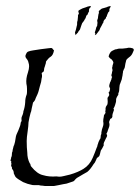

<svg xmlns="http://www.w3.org/2000/svg" viewBox="-20 -609 466 640"><path d="M141 11Q136 11 131.5 11Q127 11 123 10Q115 10 109 8H99Q96 8 92 8Q88 8 85 7Q73 5 57 -2Q39 -12 33 -18Q31 -20 29.5 -23.5Q28 -27 26 -31Q26 -40 21 -45Q19 -48 20 -49Q20 -52 18 -54Q16 -59 18 -61Q18 -62 18 -64Q18 -66 17 -68Q18 -70 17.5 -70.5Q17 -71 17 -72Q15 -72 15 -74L17 -82Q17 -86 19 -88Q19 -90 19.5 -93Q20 -96 20 -100Q22 -104 22 -107Q22 -110 23 -112Q24 -117 25 -120.5Q26 -124 27 -125Q28 -128 30 -136L33 -154Q34 -159 36.5 -164Q39 -169 41 -174Q49 -192 49 -200Q51 -205 52 -206Q51 -214 52 -218L56 -228Q58 -234 58 -238Q63 -252 64 -268Q64 -282 69 -294Q70 -298 70 -303Q70 -308 70 -313Q70 -322 68 -330Q66 -347 73 -367Q75 -373 76 -378.5Q77 -384 77 -388Q77 -392 76.5 -394.5Q76 -397 75 -400Q74 -407 68 -414Q62 -421 67 -429Q70 -437 77 -438Q78 -439 90 -441Q97 -442 103 -443Q109 -444 116 -445L140 -448Q152 -450 154 -448Q155 -446 160 -441Q157 -425 149 -420Q142 -416 134 -405Q133 -403 133 -400.5Q133 -398 132 -396L129 -386Q128 -384 127.5 -382Q127 -380 127 -378Q127 -374 125 -370L122 -368Q122 -367 120 -367Q118 -364 120 -359Q120 -357 120 -354Q120 -351 119 -349Q118 -336 113 -322Q111 -315 109.5 -308.5Q108 -302 105 -295L99 -282Q98 -278 96 -274.5Q94 -271 90 -267Q89 -262 88 -257.5Q87 -253 86 -249Q85 -245 84.5 -241Q84 -237 82 -233Q80 -225 78 -217Q76 -209 75 -201Q75 -191 72 -170Q69 -151 69 -139Q69 -128 69.5 -118Q70 -108 71 -100Q71 -81 79 -65Q81 -64 82 -59Q82 -56 84 -54Q104 -29 124 -25Q144 -19 168 -21Q170 -21 172.5 -20.5Q175 -20 178 -20Q181 -20 184.5 -20.5Q188 -21 192 -22L213 -27Q227 -31 238.5 -36Q250 -41 258 -46Q279 -59 289 -83L296 -100L302 -116Q303 -118 304 -120.5Q305 -123 305 -126Q307 -129 307 -131Q307 -133 308 -134Q310 -140 311 -141Q311 -142 315 -148Q315 -150 315.5 -152.5Q316 -155 316 -158Q318 -162 318 -164.5Q318 -167 318 -169Q319 -171 319 -173Q319 -175 320 -178L323 -187Q326 -195 324 -204Q324 -208 324.5 -212Q325 -216 326 -220Q326 -225 328 -227L332 -233Q330 -236 332 -244Q331 -247 333 -253L338 -261Q339 -265 339 -271Q339 -276 338.5 -278.5Q338 -281 339 -284L342 -288Q343 -289 343 -290Q343 -291 344 -292Q344 -296 343 -297Q343 -300 342 -302Q346 -303 346 -308Q348 -313 346 -316Q344 -320 344 -321Q344 -325 345 -328Q346 -330 346.5 -333Q347 -336 349 -338Q349 -340 350.5 -342.5Q352 -345 352 -349Q355 -353 353 -353Q352 -354 352 -355Q352 -357 351 -358Q352 -360 352 -361.5Q352 -363 353 -365Q353 -368 355 -374Q355 -378 354 -380Q353 -383 355 -388Q355 -392 356 -393L358 -400Q357 -406 352 -411Q345 -415 342 -421Q346 -435 353 -439Q357 -441 361 -443Q365 -445 369 -445Q374 -447 378.5 -447Q383 -447 388 -447Q399 -448 401.5 -448.5Q404 -449 409 -450Q413 -450 416 -449.5Q419 -449 422 -448Q429 -445 424 -437Q420 -426 414 -421Q410 -418 406.5 -415Q403 -412 401 -409L398 -397Q397 -394 397 -391Q397 -388 396 -385Q395 -381 393.5 -379Q392 -377 392 -375Q390 -373 390 -370Q390 -366 389 -363Q389 -361 388.5 -358Q388 -355 387 -351Q387 -346 382 -334Q378 -326 378 -318Q378 -314 377.5 -310.5Q377 -307 377 -305Q376 -303 375.5 -300.5Q375 -298 374 -296Q376 -294 371 -288Q367 -281 367 -278V-275Q367 -270 366 -267Q365 -262 363.5 -258.5Q362 -255 361 -252Q357 -247 359 -245Q361 -243 359 -240L356 -231Q355 -229 355 -226.5Q355 -224 354 -222Q354 -221 355 -221Q356 -221 354 -219Q354 -217 352 -215Q347 -213 347 -211Q343 -204 344 -199Q345 -198 345 -194Q345 -188 343 -184L339 -173Q339 -170 335 -164Q335 -161 337 -159Q337 -155 336 -153Q335 -151 333 -147.5Q331 -144 329 -139Q324 -130 326 -125Q324 -120 321 -115L316 -107Q314 -101 314 -99Q314 -97 311 -89L307 -85Q306 -85 303 -82Q302 -80 301 -77.5Q300 -75 299 -73Q298 -70 296 -67Q294 -64 292 -62Q281 -44 271 -36Q264 -32 256 -27.5Q248 -23 240 -18Q237 -17 232 -12Q227 -5 223 -4Q218 -2 212.5 -0.5Q207 1 202 3Q197 4 190.5 5Q184 6 176 8L160 11ZM231 -492Q229 -492 232 -495Q230 -496 230 -501Q231 -503 231.5 -505.5Q232 -508 233 -510L236 -523Q237 -525 237 -528Q237 -531 237 -533Q237 -536 238 -538.5Q239 -541 239 -544L240 -554Q239 -559 243 -563Q242 -569 241 -570Q241 -570 241.5 -571.5Q242 -573 242 -574Q244 -575 245.5 -576Q247 -577 249 -578Q252 -580 255 -581Q258 -582 261 -583Q264 -584 267 -585Q270 -586 272 -587L281 -589Q282 -589 282.5 -588.5Q283 -588 283 -588Q283 -587 282 -586Q281 -585 281 -583Q278 -583 278 -580Q276 -577 277 -575Q276 -573 276.5 -571.5Q277 -570 277 -570Q276 -571 274 -566L271 -559Q270 -559 268 -557Q268 -557 267.5 -556Q267 -555 267 -554Q265 -546 263 -546L262 -543L258 -537L254 -532Q254 -532 251 -524L248 -515Q247 -511 245.5 -509Q244 -507 242 -505L240 -501Q236 -496 233.5 -494Q231 -492 231 -492ZM297 -492Q295 -492 298 -495Q298 -497 296 -501Q297 -503 297.5 -505.5Q298 -508 299 -510L301 -518Q302 -520 303 -521.5Q304 -523 304 -523V-525L305 -533Q303 -541 305 -544Q307 -548 307 -554Q308 -558 308 -560Q308 -562 309 -563Q310 -567 310 -570Q307 -570 311 -574Q311 -573 316 -578Q319 -581 329 -583Q337 -585 340 -587L348 -589L349 -588Q349 -587 347 -583L345 -580Q344 -578 345 -575Q343 -570 344 -570Q343 -570 344 -570Q344 -570 344 -570Q344 -570 344 -570Q341 -570 340 -566L337 -559Q337 -559 336.5 -558.5Q336 -558 337 -557Q336 -557 336 -554Q333 -553 333 -549Q332 -546 331 -546L330 -545Q328 -543 328 -543Q325 -539 325 -537Q324 -536 324.5 -534.5Q325 -533 323 -532Q323 -531 319 -524L314 -515Q313 -512 312 -509.5Q311 -507 309 -505L306 -501Q300 -492 297 -492Z"/></svg>

Font: Estonia
Style: Regular
Weight: 400
Designer: Robert E. Leuschke
Foundry: Robert E. Leuschke
Version: Version 1.014; ttfautohint (v1.8.3)